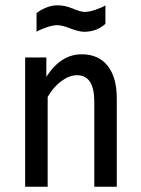

<svg xmlns="http://www.w3.org/2000/svg" viewBox="-20 -705 531 725"><path d="M160 0H75V-488H155V-415Q210 -500 288 -500Q352 -500 386.5 -456.5Q421 -413 421 -333V0H336V-321Q336 -421 271 -421Q242 -421 212 -399Q182 -377 160 -339ZM378 -615Q345 -585 298 -585Q278 -585 246 -597.5Q214 -610 196 -610Q180 -610 155 -601.5Q130 -593 118 -585V-655Q127 -664 150 -674.5Q173 -685 198 -685Q225 -685 255 -672.5Q285 -660 300 -660Q317 -660 343 -669Q369 -678 378 -685Z"/></svg>

Font: RopaSansRegular
Style: Regular
Weight: 400
Designer: Botio Nikoltchev
Foundry: Botjo Nikoltchev
Version: Version 1.002